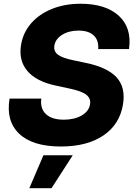

<svg xmlns="http://www.w3.org/2000/svg" viewBox="-20 -759 708 1010"><path d="M300.3 11.7Q151.9 11.7 81.3 -55.2Q10.7 -122.1 30.3 -240.2H197.3Q190.4 -188 221.7 -158.7Q252.9 -129.4 315.4 -129.4Q371.6 -129.4 409.7 -151.6Q447.8 -173.8 453.6 -210Q459 -240.2 434.6 -260Q410.2 -279.8 346.7 -293L274.4 -308.6Q171.4 -330.1 124.3 -385.3Q77.1 -440.4 90.8 -523.4Q101.6 -588.4 144.3 -637Q187 -685.5 253.9 -712.4Q320.8 -739.3 403.8 -739.3Q535.6 -739.3 605 -676Q674.3 -612.8 658.7 -501H496.6Q500 -547.4 472.9 -572.8Q445.8 -598.1 393.1 -598.1Q342.8 -598.1 307.4 -576.2Q272 -554.2 266.1 -520Q261.2 -490.2 283.7 -472.2Q306.2 -454.1 366.2 -441.9L428.7 -428.7Q545.4 -404.8 593.5 -351.8Q641.6 -298.8 627 -210Q609.9 -104.5 523.9 -46.4Q438 11.7 300.3 11.7ZM134.3 231 208.5 57.6H362.8L251 231Z"/></svg>

Font: Inter Display ExtraBold
Style: Italic
Weight: 800
Italic angle: -9.39999°
Designer: Rasmus Andersson
Foundry: rsms
Version: Version 4.000;git-a52131595